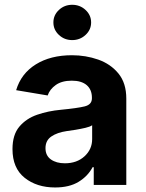

<svg xmlns="http://www.w3.org/2000/svg" viewBox="-20 -788 621 818"><path d="M214.8 10.7Q136.7 10.7 85 -30.5Q33.2 -71.8 33.2 -152.8Q33.2 -213.9 62.5 -248.5Q91.8 -283.2 138.7 -299.3Q185.5 -315.4 239.3 -320.3Q309.6 -327.1 340.6 -334.7Q371.6 -342.3 371.6 -369.1V-371.6Q371.6 -406.2 349.4 -425.3Q327.1 -444.3 286.1 -444.3Q243.7 -444.3 217.8 -426Q191.9 -407.7 183.1 -381.3L48.8 -403.8Q69.8 -474.6 132.6 -513.7Q195.3 -552.7 286.6 -552.7Q345.2 -552.7 398.2 -534.2Q451.2 -515.6 484.6 -474.9Q518.1 -434.1 518.1 -367.7V0H379.4V-75.7H374.5Q354.5 -37.6 314.9 -13.4Q275.4 10.7 214.8 10.7ZM256.3 -92.3Q307.6 -92.3 340.1 -122.1Q372.6 -151.9 372.6 -195.3V-254.4Q363.8 -248 344 -243.4Q324.2 -238.8 302.2 -235.1Q280.3 -231.4 264.2 -229.5Q223.6 -223.6 198.7 -206.5Q173.8 -189.5 173.8 -156.7Q173.8 -125 197 -108.6Q220.2 -92.3 256.3 -92.3ZM287.6 -617.2Q254.4 -617.2 231 -639.2Q207.5 -661.1 207.5 -692.4Q207.5 -723.6 231 -745.6Q254.4 -767.6 287.6 -767.6Q320.8 -767.6 344.5 -745.6Q368.2 -723.6 368.2 -692.4Q368.2 -661.1 344.5 -639.2Q320.8 -617.2 287.6 -617.2Z"/></svg>

Font: Inter-Bold
Style: Bold
Weight: 700
Designer: Rasmus Andersson
Foundry: rsms
Version: Version 4.000;git-a52131595